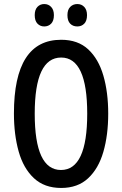

<svg xmlns="http://www.w3.org/2000/svg" viewBox="-20 -921 604 951"><path d="M516 -358Q516 -252 492 -169Q468 -86 416.5 -38Q365 10 283 10Q200 10 148 -38.5Q96 -87 72.5 -170.5Q49 -254 49 -359Q49 -724 283 -724Q366 -724 417 -676.5Q468 -629 492 -546.5Q516 -464 516 -358ZM152 -358Q152 -79 282 -79Q412 -79 412 -358Q412 -636 283 -636Q152 -636 152 -358ZM152 -846Q152 -873 165.5 -887Q179 -901 199 -901Q220 -901 233.5 -886.5Q247 -872 247 -846Q247 -818 233.5 -804Q220 -790 199 -790Q179 -790 165.5 -804Q152 -818 152 -846ZM314 -846Q314 -873 328 -887Q342 -901 363 -901Q384 -901 397.5 -886.5Q411 -872 411 -846Q411 -818 397.5 -804Q384 -790 363 -790Q341 -790 327.5 -804Q314 -818 314 -846Z"/></svg>

Font: Noto Sans Sinhala ExtraCondensed Medium
Style: Regular
Weight: 500
Width: 2
Designer: Jelle Bosma - Monotype Design Team
Foundry: Monotype Imaging Inc.
Version: Version 2.006; ttfautohint (v1.8.4.7-5d5b)